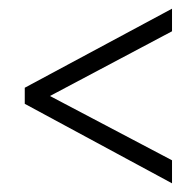

<svg xmlns="http://www.w3.org/2000/svg" viewBox="-20 -543 451 442"><path d="M37 -304 376 -121V-174L95 -322L376 -471V-523L37 -341Z"/></svg>

Font: Noto Sans Gurmukhi UI ExtraCondensed Light
Style: Regular
Weight: 300
Width: 2
Designer: Jelle Bosma - Monotype Design Team
Foundry: Monotype Imaging Inc.
Version: Version 2.004